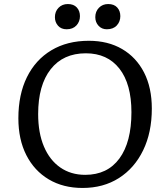

<svg xmlns="http://www.w3.org/2000/svg" viewBox="-20 -917 823 951"><path d="M71 -331Q71 -449 113.5 -535Q156 -621 234.5 -668Q313 -715 420 -715Q515 -715 585 -674Q655 -633 693.5 -558Q732 -483 732 -379Q732 -261 689 -172.5Q646 -84 569 -35Q492 14 389 14Q293 14 221.5 -28.5Q150 -71 110.5 -148.5Q71 -226 71 -331ZM169 -352Q169 -259 197.5 -191.5Q226 -124 278.5 -87.5Q331 -51 402 -51Q512 -51 571.5 -132Q631 -213 631 -361Q631 -501 571.5 -577Q512 -653 405 -653Q293 -653 231 -574Q169 -495 169 -352ZM252 -832Q252 -860 270 -878.5Q288 -897 316 -897Q345 -897 360.5 -880Q376 -863 376 -837Q376 -810 358.5 -791Q341 -772 310 -772Q283 -772 267.5 -789.5Q252 -807 252 -832ZM452 -832Q452 -860 470 -878.5Q488 -897 516 -897Q545 -897 560.5 -880Q576 -863 576 -837Q576 -810 558.5 -791Q541 -772 509 -772Q484 -772 468 -789.5Q452 -807 452 -832Z"/></svg>

Font: Literata 7pt
Style: Italic
Weight: 400
Italic angle: -2°
Designer: Latin by Veronika Burian and Jose Scaglione. Greek by Irene Vlachou. Cyrillic by Vera Evstafieva
Foundry: TypeTogether
Version: Version 3.002